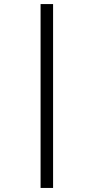

<svg xmlns="http://www.w3.org/2000/svg" viewBox="-20 -822 464 952"><path d="M181.2 109.9V-801.8H243.2V109.9Z"/></svg>

Font: Literata
Style: Regular
Weight: 400
Designer: Latin by Veronika Burian and Jose Scaglione. Greek by Irene Vlachou. Cyrillic by Vera Evstafieva.
Foundry: TypeTogether
Version: Version 3.002